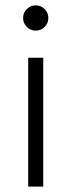

<svg xmlns="http://www.w3.org/2000/svg" viewBox="-20 -695 266 715"><path d="M85 0V-480H141V0ZM113 -581Q93.5 -581 79.8 -594.8Q66 -608.5 66 -628Q66 -647.5 79.8 -661.2Q93.5 -675 113 -675Q132.5 -675 146.2 -661.2Q160 -647.5 160 -628Q160 -608.5 146.2 -594.8Q132.5 -581 113 -581Z"/></svg>

Font: Geologica Roman Thin
Style: Regular
Weight: 250
Designer: Sindre Bremnes, Frode Helland
Foundry: Monokrom Skriftforlag AS
Version: Version 1.010;gftools[0.9.28]